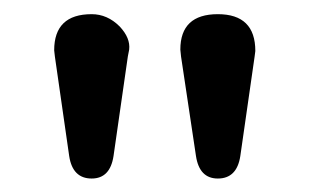

<svg xmlns="http://www.w3.org/2000/svg" viewBox="-20 -784 443 275"><path d="M79.1 -560.5 58.6 -703.1 57.6 -711.9Q57.6 -763.7 111.3 -763.7Q133.8 -763.7 151.4 -746.1Q167 -729.5 165 -712.9L163.1 -703.1L142.6 -560.5Q137.7 -528.3 111.3 -528.3Q84 -528.3 79.1 -560.5ZM260.7 -560.5 239.3 -703.1 238.3 -712.9Q238.3 -763.7 292 -763.7Q345.7 -763.7 345.7 -710.9L344.7 -703.1L324.2 -560.5Q319.3 -528.3 292 -528.3Q265.6 -528.3 260.7 -560.5Z"/></svg>

Font: FakePearl
Style: Regular
Weight: 400
Version: Version 1.2